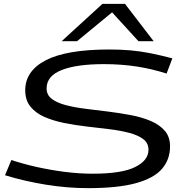

<svg xmlns="http://www.w3.org/2000/svg" viewBox="-20 -967 965 997"><path d="M875 -664 845 -585Q771 -609 690.5 -621.5Q610 -634 520 -634Q377 -634 299.5 -603Q222 -572 222 -508Q222 -474 249 -453.5Q276 -433 322 -421Q368 -409 425 -402Q482 -395 542.5 -387.5Q603 -380 660.5 -369Q718 -358 763.5 -338.5Q809 -319 836 -287.5Q863 -256 863 -207Q863 -138 820.5 -89.5Q778 -41 684.5 -15.5Q591 10 437 10Q330 10 218.5 -8Q107 -26 6 -57L39 -136Q99 -116 170.5 -100Q242 -84 316.5 -74.5Q391 -65 461 -65Q612 -65 681.5 -99.5Q751 -134 751 -189Q751 -224 724 -244.5Q697 -265 651.5 -277Q606 -289 549 -296Q492 -303 431 -310Q370 -317 313 -328.5Q256 -340 210.5 -360Q165 -380 138 -413.5Q111 -447 111 -498Q111 -599 218.5 -654.5Q326 -710 548 -710Q606 -710 657.5 -705.5Q709 -701 761.5 -690.5Q814 -680 875 -664ZM300 -753 512 -947H629L778 -753H699L562 -903L380 -753Z"/></svg>

Font: Georama ExtraExtended
Style: Italic
Weight: 400
Width: 8
Italic angle: -9°
Designer: Jean-Baptiste Levee
Foundry: Production Type
Version: Version 1.000